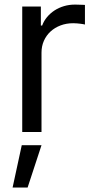

<svg xmlns="http://www.w3.org/2000/svg" viewBox="-20 -574 412 835"><path d="M76.7 -545.5H157.7V-463.1H163.4Q170.8 -483.3 184.8 -500Q198.9 -516.7 217.5 -528.8Q236.2 -540.8 258.5 -547.4Q280.9 -554 305.4 -554Q310 -554 316.2 -553.8Q322.4 -553.6 328.5 -553.4Q334.5 -553.3 340.2 -553.1Q345.9 -552.9 349.4 -552.6V-467.3Q347.3 -468 342.2 -468.9Q337 -469.8 330.1 -470.7Q323.2 -471.6 315 -472.3Q306.8 -473 298.3 -473Q268.5 -473 243.3 -463.4Q218 -453.8 199.6 -436.8Q181.1 -419.7 170.8 -396.3Q160.5 -372.9 160.5 -345.2V0H76.7ZM74.6 57.5H160.5L100.1 241.5H34.8Z"/></svg>

Font: Interop
Style: Regular
Weight: 400
Designer: Rasmus Andersson, Google, Jang Haemin
Foundry: jhaemin
Version: Version 1.008